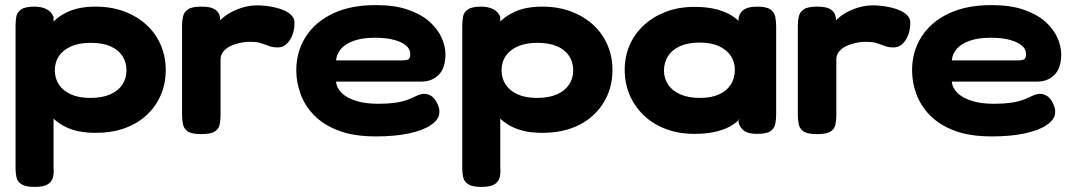

<svg xmlns="http://www.w3.org/2000/svg" viewBox="-20 -517 4207 753"><path d="M355 4Q290 4 245.5 -15.5Q201 -35 174.5 -69Q148 -103 136 -148.5Q124 -194 124 -246Q125 -295 137 -339Q149 -383 176 -417Q203 -451 247 -471Q291 -491 355 -491Q417 -491 467.5 -472Q518 -453 554.5 -419.5Q591 -386 610.5 -340.5Q630 -295 630 -243Q630 -189 610.5 -144Q591 -99 555 -65.5Q519 -32 468.5 -14Q418 4 355 4ZM116 216Q80 216 64 205.5Q48 195 44.5 178Q41 161 41 142V-416Q41 -435 44 -452Q47 -469 63 -480Q79 -491 115 -491Q143 -491 162.5 -481Q182 -471 190 -451V141Q192 160 188 177.5Q184 195 168 205.5Q152 216 116 216ZM334 -133Q381 -133 412.5 -147Q444 -161 460 -185.5Q476 -210 476 -241Q476 -273 460 -297.5Q444 -322 413 -335.5Q382 -349 335 -349Q290 -349 258.5 -335Q227 -321 211 -297Q195 -273 195 -241Q195 -210 211 -185.5Q227 -161 258 -147Q289 -133 334 -133Z M769 9Q732 9 716.5 -1.5Q701 -12 697.5 -30Q694 -48 694 -67V-416Q694 -436 698 -453Q702 -470 717.5 -480.5Q733 -491 770 -491Q805 -491 820.5 -481.5Q836 -472 840 -459.5Q844 -447 844 -438L832 -420Q836 -430 849.5 -443Q863 -456 884.5 -468Q906 -480 933 -488Q960 -496 991 -496Q1004 -496 1022 -494Q1040 -492 1060 -487.5Q1080 -483 1097 -475Q1114 -467 1124.5 -455.5Q1135 -444 1135 -428Q1135 -388 1116.5 -359.5Q1098 -331 1069 -331Q1052 -331 1041 -334.5Q1030 -338 1020 -342Q1010 -346 997 -349.5Q984 -353 962 -353Q939 -353 918 -348Q897 -343 880.5 -334.5Q864 -326 854.5 -313Q845 -300 845 -285V-65Q845 -46 841.5 -28.5Q838 -11 822 -1Q806 9 769 9Z M1455 18Q1368 18 1308.5 -4.5Q1249 -27 1212 -65Q1175 -103 1158.5 -149Q1142 -195 1142 -241Q1142 -314 1178.5 -372Q1215 -430 1284.5 -463.5Q1354 -497 1454 -497Q1528 -497 1580 -479Q1632 -461 1664.5 -432Q1697 -403 1712 -369Q1727 -335 1727 -304Q1727 -250 1700.5 -223.5Q1674 -197 1633 -197H1298Q1300 -172 1320 -152.5Q1340 -133 1376 -121.5Q1412 -110 1463 -110Q1500 -110 1526 -113.5Q1552 -117 1569 -122.5Q1586 -128 1598 -134Q1610 -140 1620 -144Q1630 -148 1642 -149Q1657 -149 1670 -141.5Q1683 -134 1693 -115Q1700 -102 1702 -92Q1704 -82 1703 -73Q1701 -48 1670.5 -27Q1640 -6 1585 6Q1530 18 1455 18ZM1298 -280H1555Q1571 -280 1580 -283.5Q1589 -287 1589 -305Q1589 -324 1573 -338Q1557 -352 1526 -360.5Q1495 -369 1450 -369Q1401 -369 1367.5 -357Q1334 -345 1317 -325Q1300 -305 1298 -280Z M2107 4Q2042 4 1997.5 -15.5Q1953 -35 1926.5 -69Q1900 -103 1888 -148.5Q1876 -194 1876 -246Q1877 -295 1889 -339Q1901 -383 1928 -417Q1955 -451 1999 -471Q2043 -491 2107 -491Q2169 -491 2219.5 -472Q2270 -453 2306.5 -419.5Q2343 -386 2362.5 -340.5Q2382 -295 2382 -243Q2382 -189 2362.5 -144Q2343 -99 2307 -65.5Q2271 -32 2220.5 -14Q2170 4 2107 4ZM1868 216Q1832 216 1816 205.5Q1800 195 1796.5 178Q1793 161 1793 142V-416Q1793 -435 1796 -452Q1799 -469 1815 -480Q1831 -491 1867 -491Q1895 -491 1914.5 -481Q1934 -471 1942 -451V141Q1944 160 1940 177.5Q1936 195 1920 205.5Q1904 216 1868 216ZM2086 -133Q2133 -133 2164.5 -147Q2196 -161 2212 -185.5Q2228 -210 2228 -241Q2228 -273 2212 -297.5Q2196 -322 2165 -335.5Q2134 -349 2087 -349Q2042 -349 2010.5 -335Q1979 -321 1963 -297Q1947 -273 1947 -241Q1947 -210 1963 -185.5Q1979 -161 2010 -147Q2041 -133 2086 -133Z M2949 8Q2911 8 2894 -7.5Q2877 -23 2876 -43L2888 -61Q2879 -45 2856 -29Q2833 -13 2795 -2.5Q2757 8 2704 8Q2642 8 2591.5 -11Q2541 -30 2505 -64.5Q2469 -99 2449.5 -144.5Q2430 -190 2430 -243Q2430 -295 2449.5 -340Q2469 -385 2505.5 -418.5Q2542 -452 2592 -471Q2642 -490 2704 -490Q2755 -490 2791.5 -480Q2828 -470 2852 -454.5Q2876 -439 2887 -422L2876 -436Q2876 -461 2893.5 -476Q2911 -491 2950 -491Q2986 -491 3001.5 -480Q3017 -469 3020.5 -451Q3024 -433 3024 -413V-68Q3024 -49 3020.5 -31Q3017 -13 3001.5 -2.5Q2986 8 2949 8ZM2725 -133Q2770 -133 2800.5 -147Q2831 -161 2846.5 -186Q2862 -211 2862 -242Q2862 -274 2846 -298Q2830 -322 2799.5 -336Q2769 -350 2723 -350Q2678 -350 2647 -336Q2616 -322 2600 -297Q2584 -272 2584 -240Q2584 -210 2600 -185.5Q2616 -161 2648 -147Q2680 -133 2725 -133Z M3184 9Q3147 9 3131.5 -1.5Q3116 -12 3112.5 -30Q3109 -48 3109 -67V-416Q3109 -436 3113 -453Q3117 -470 3132.5 -480.5Q3148 -491 3185 -491Q3220 -491 3235.5 -481.5Q3251 -472 3255 -459.5Q3259 -447 3259 -438L3247 -420Q3251 -430 3264.5 -443Q3278 -456 3299.5 -468Q3321 -480 3348 -488Q3375 -496 3406 -496Q3419 -496 3437 -494Q3455 -492 3475 -487.5Q3495 -483 3512 -475Q3529 -467 3539.5 -455.5Q3550 -444 3550 -428Q3550 -388 3531.5 -359.5Q3513 -331 3484 -331Q3467 -331 3456 -334.5Q3445 -338 3435 -342Q3425 -346 3412 -349.5Q3399 -353 3377 -353Q3354 -353 3333 -348Q3312 -343 3295.5 -334.5Q3279 -326 3269.5 -313Q3260 -300 3260 -285V-65Q3260 -46 3256.5 -28.5Q3253 -11 3237 -1Q3221 9 3184 9Z M3870 18Q3783 18 3723.5 -4.5Q3664 -27 3627 -65Q3590 -103 3573.5 -149Q3557 -195 3557 -241Q3557 -314 3593.5 -372Q3630 -430 3699.5 -463.5Q3769 -497 3869 -497Q3943 -497 3995 -479Q4047 -461 4079.5 -432Q4112 -403 4127 -369Q4142 -335 4142 -304Q4142 -250 4115.5 -223.5Q4089 -197 4048 -197H3713Q3715 -172 3735 -152.5Q3755 -133 3791 -121.5Q3827 -110 3878 -110Q3915 -110 3941 -113.5Q3967 -117 3984 -122.5Q4001 -128 4013 -134Q4025 -140 4035 -144Q4045 -148 4057 -149Q4072 -149 4085 -141.5Q4098 -134 4108 -115Q4115 -102 4117 -92Q4119 -82 4118 -73Q4116 -48 4085.5 -27Q4055 -6 4000 6Q3945 18 3870 18ZM3713 -280H3970Q3986 -280 3995 -283.5Q4004 -287 4004 -305Q4004 -324 3988 -338Q3972 -352 3941 -360.5Q3910 -369 3865 -369Q3816 -369 3782.5 -357Q3749 -345 3732 -325Q3715 -305 3713 -280Z"/></svg>

Font: Fredoka SemiExpanded SemiBold
Style: Regular
Weight: 600
Width: 6
Designer: Ben Nathan
Foundry: Milena B. Brandão, Ben Nathan
Version: Version 2.001